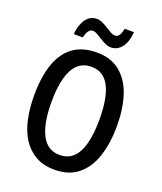

<svg xmlns="http://www.w3.org/2000/svg" viewBox="-164 -1016 953 1130"><g transform="rotate(20 312.0 -450.5)"><path d="M572 -358Q572 -253 545.5 -169.5Q519 -86 461.5 -38Q404 10 313 10Q243 10 193.5 -18.5Q144 -47 112.5 -96.5Q81 -146 66.5 -213.5Q52 -281 52 -359Q52 -478 80.5 -559Q109 -640 167 -682Q225 -724 313 -724Q404 -724 461.5 -676Q519 -628 545.5 -545.5Q572 -463 572 -358ZM161 -358Q161 -268 178 -206.5Q195 -145 228 -113.5Q261 -82 312 -82Q363 -82 396 -113Q429 -144 445.5 -206Q462 -268 462 -358Q462 -494 425.5 -564Q389 -634 313 -634Q261 -634 227.5 -602.5Q194 -571 177.5 -509.5Q161 -448 161 -358ZM148 -779Q151 -817 163 -846Q175 -875 195.5 -892.5Q216 -910 246 -910Q264 -910 282 -901.5Q300 -893 317 -882Q334 -871 349.5 -862.5Q365 -854 380 -854Q395 -854 404.5 -869.5Q414 -885 419 -911H477Q472 -846 445 -813Q418 -780 379 -780Q361 -780 343 -788.5Q325 -797 307.5 -808Q290 -819 275 -827.5Q260 -836 246 -836Q232 -836 221 -821Q210 -806 205 -779Z"/></g></svg>

Font: Noto Sans Bengali Condensed Medium
Style: Regular
Weight: 500
Width: 3
Designer: Jelle Bosma - Monotype Design Team
Foundry: Monotype Imaging Inc.
Version: Version 2.003